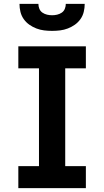

<svg xmlns="http://www.w3.org/2000/svg" viewBox="-20 -975 540 995"><path d="M75 0V-114H182V-621H75V-735H425V-621H318V-114H425V0ZM250 -815Q229 -815 208.5 -817.5Q188 -820 168.5 -827.5Q149 -835 132 -847Q115 -859 103 -876Q91 -893 86 -913.5Q81 -934 81 -955H179Q179 -942 184 -929.5Q189 -917 200 -909.5Q211 -902 224 -899Q237 -896 250 -896Q263 -896 276 -899Q289 -902 300 -909.5Q311 -917 316 -929.5Q321 -942 321 -955H419Q419 -934 414 -913.5Q409 -893 397 -876Q385 -859 368 -847Q351 -835 331.5 -827.5Q312 -820 291.5 -817.5Q271 -815 250 -815Z"/></svg>

Font: Iosevka SS18 Heavy
Style: Regular
Weight: 900
Monospace: yes
Designer: Belleve Invis
Foundry: Belleve Invis
Version: Version 25.1.1; ttfautohint (v1.8.4)